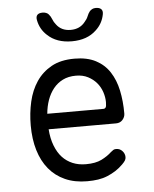

<svg xmlns="http://www.w3.org/2000/svg" viewBox="-55 -831 710 888"><g transform="rotate(-5 300.0 -387.5)"><path d="M460 -127Q477 -127 488.5 -114.5Q500 -102 500 -86Q500 -78 496 -71Q492 -64 482 -54Q465 -37 447 -25.5Q429 -14 408.5 -5.5Q388 3 365 6.5Q342 10 314 10Q256 10 211.5 -10Q167 -30 137 -66.5Q107 -103 91.5 -154.5Q76 -206 76 -270Q76 -327 88 -379.5Q100 -432 127 -472Q154 -512 197 -536Q240 -560 304 -560Q363 -560 403 -539Q443 -518 467 -481Q491 -444 501.5 -394.5Q512 -345 512 -287Q512 -271 500.5 -258Q489 -245 470 -245H157Q160 -202 173 -168.5Q186 -135 206 -113.5Q226 -92 253.5 -80.5Q281 -69 315 -69Q360 -69 388 -83Q416 -97 435 -115Q442 -121 447 -124Q452 -127 460 -127ZM157 -317H419Q424 -317 428 -322Q432 -327 432 -347Q432 -370 424 -394Q416 -418 400 -437Q384 -456 360 -468.5Q336 -481 304 -481Q269 -481 243 -468Q217 -455 199 -432.5Q181 -410 170.5 -380.5Q160 -351 157 -317ZM147 -753Q144 -769 151.5 -777Q159 -785 176 -785Q185 -785 192.5 -782Q200 -779 204 -774Q213 -764 218 -750.5Q223 -737 233 -725Q256 -694 299 -694Q342 -694 366 -725Q377 -737 382 -750Q387 -763 395 -773Q400 -778 406.5 -781.5Q413 -785 423 -785Q440 -785 448 -777Q456 -769 453 -753Q445 -710 413 -681Q371 -641 300 -641Q229 -641 187 -681Q155 -710 147 -753Z"/></g></svg>

Font: Maple Mono NL Light
Style: Regular
Weight: 300
Monospace: yes
Designer: subframe7536
Version: Version 7.000